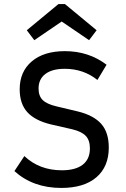

<svg xmlns="http://www.w3.org/2000/svg" viewBox="-20 -914 620 946"><path d="M282 12Q143 12 51 -71L100 -145Q174 -75 285 -75Q352 -75 387.5 -102.5Q423 -130 423 -183Q423 -223 402.5 -244.5Q382 -266 336 -277L231 -301Q152 -320 114.5 -361.5Q77 -403 77 -474Q77 -561 136.5 -611.5Q196 -662 300 -662Q417 -662 505 -595L460 -520Q391 -575 299 -575Q237 -575 203.5 -549.5Q170 -524 170 -478Q170 -441 190.5 -421Q211 -401 258 -390L363 -365Q441 -346 478.5 -304Q516 -262 516 -187Q516 -93 455 -40.5Q394 12 282 12ZM149 -716 112 -765 268 -894H300L456 -765L419 -716L284 -808Z"/></svg>

Font: Sometype Mono Medium
Style: Regular
Weight: 500
Monospace: yes
Designer: Ryoichi Tsunekawa
Foundry: Dharma Type
Version: Version 1.000; ttfautohint (v1.8.3)